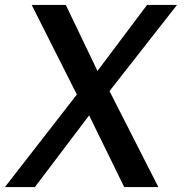

<svg xmlns="http://www.w3.org/2000/svg" viewBox="-42 -762 755 782"><path d="M404 -391 679 -742H557L355 -473L226 -742H87L271 -377L-22 0H100L321 -292L464 0H603Z"/></svg>

Font: Cheyenne Sans Medium
Style: Italic
Weight: 500
Italic angle: -8.13011°
Designer: The Public Sans project authors (U.S. Web Design System), Libre Franklin designed by Pablo Impallari and Rodrigo Fuenzal
Foundry: The Cheyenne Sans Project Authors
Version: Version 2.007